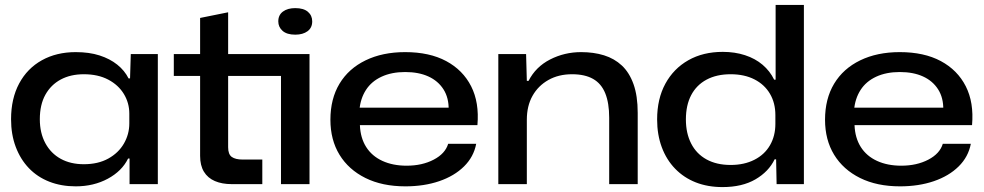

<svg xmlns="http://www.w3.org/2000/svg" viewBox="-20 -749 4004 781"><path d="M288 9Q229 9 180.5 -10Q132 -29 97.5 -65Q63 -101 44 -151.5Q25 -202 25 -264Q25 -348 58 -409.5Q91 -471 150.5 -504Q210 -537 288 -537Q343 -537 385 -523.5Q427 -510 457 -486Q487 -462 503 -430H509L512 -529H622V0H507V-104H501Q476 -53 418.5 -22Q361 9 288 9ZM321 -81Q379 -81 420.5 -104Q462 -127 484 -165Q506 -203 506 -247V-287Q506 -330 484 -366.5Q462 -403 420.5 -425Q379 -447 321 -447Q267 -447 227 -425.5Q187 -404 164.5 -363.5Q142 -323 142 -264Q142 -208 164.5 -166.5Q187 -125 227 -103Q267 -81 321 -81Z M923 0Q883 0 854 -12.5Q825 -25 809.5 -50.5Q794 -76 794 -115V-440H687V-529H794V-676L908 -699V-529H1239V0H1123V-440H908V-150Q908 -121 923 -110.5Q938 -100 967 -100H1047V0ZM1181 -608Q1147 -608 1129.5 -623.5Q1112 -639 1112 -662Q1112 -688 1131 -702Q1150 -716 1181 -716Q1215 -716 1232.5 -701Q1250 -686 1250 -662Q1250 -636 1231 -622Q1212 -608 1181 -608Z M1629 9Q1535 9 1466.5 -25Q1398 -59 1361 -119.5Q1324 -180 1324 -262Q1324 -347 1361 -408.5Q1398 -470 1467 -503.5Q1536 -537 1628 -537Q1727 -537 1795 -500.5Q1863 -464 1896.5 -398Q1930 -332 1922 -240H1444Q1446 -188 1469.5 -151Q1493 -114 1535.5 -94.5Q1578 -75 1634 -75Q1697 -75 1744 -99.5Q1791 -124 1803 -164H1917Q1907 -111 1867.5 -72Q1828 -33 1766.5 -12Q1705 9 1629 9ZM1442 -301 1436 -311H1813L1805 -302Q1806 -351 1784 -385.5Q1762 -420 1722.5 -438Q1683 -456 1628 -456Q1573 -456 1532 -437Q1491 -418 1468.5 -383Q1446 -348 1442 -301Z M2007 0V-529H2120L2123 -420H2130Q2159 -477 2217.5 -507Q2276 -537 2344 -537Q2395 -537 2437 -524Q2479 -511 2509.5 -482.5Q2540 -454 2557 -406.5Q2574 -359 2574 -290V0H2458V-270Q2458 -330 2442 -369.5Q2426 -409 2392.5 -428Q2359 -447 2307 -447Q2252 -447 2210.5 -423.5Q2169 -400 2146 -359Q2123 -318 2123 -262V0Z M2919 12Q2859 12 2810.5 -7Q2762 -26 2726.5 -62.5Q2691 -99 2672 -150Q2653 -201 2653 -263Q2653 -347 2686.5 -408.5Q2720 -470 2780 -504Q2840 -538 2920 -538Q2969 -538 3010.5 -524.5Q3052 -511 3082 -485.5Q3112 -460 3129 -425H3135V-729H3250V0H3139L3137 -101H3131Q3107 -51 3053 -19.5Q2999 12 2919 12ZM2952 -78Q3007 -78 3048.5 -99Q3090 -120 3112 -158Q3134 -196 3134 -245V-281Q3134 -330 3112 -367.5Q3090 -405 3049 -426Q3008 -447 2952 -447Q2895 -447 2854 -425Q2813 -403 2791.5 -362Q2770 -321 2770 -263Q2770 -207 2791.5 -165Q2813 -123 2854 -100.5Q2895 -78 2952 -78Z M3641 9Q3547 9 3478.5 -25Q3410 -59 3373 -119.5Q3336 -180 3336 -262Q3336 -347 3373 -408.5Q3410 -470 3479 -503.5Q3548 -537 3640 -537Q3739 -537 3807 -500.5Q3875 -464 3908.5 -398Q3942 -332 3934 -240H3456Q3458 -188 3481.5 -151Q3505 -114 3547.5 -94.5Q3590 -75 3646 -75Q3709 -75 3756 -99.5Q3803 -124 3815 -164H3929Q3919 -111 3879.5 -72Q3840 -33 3778.5 -12Q3717 9 3641 9ZM3454 -301 3448 -311H3825L3817 -302Q3818 -351 3796 -385.5Q3774 -420 3734.5 -438Q3695 -456 3640 -456Q3585 -456 3544 -437Q3503 -418 3480.5 -383Q3458 -348 3454 -301Z"/></svg>

Font: Mona Sans Expanded Medium
Style: Regular
Weight: 500
Width: 7
Designer: Deni Anggara
Foundry: GitHub
Version: Version 2.000